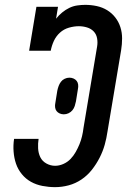

<svg xmlns="http://www.w3.org/2000/svg" viewBox="-20 -763 540 791"><path d="M207 8Q181 8 155 3Q129 -2 107.5 -14Q86 -26 70 -45.5Q54 -65 46 -88.5Q38 -112 36 -138.5Q34 -165 38 -191H139Q136 -172 137 -152Q138 -132 146 -115.5Q154 -99 171 -89.5Q188 -80 207 -80Q224 -80 241 -87.5Q258 -95 270.5 -108Q283 -121 292 -137Q301 -153 307.5 -169Q314 -185 318 -202Q322 -219 324 -236L380 -571Q383 -588 380 -605Q377 -622 366 -633.5Q355 -645 338.5 -650Q322 -655 305 -655Q285 -655 264 -649Q243 -643 227 -628.5Q211 -614 202 -594.5Q193 -575 189 -554H100L130 -735H219L211 -686Q222 -700 236 -711.5Q250 -723 265.5 -730.5Q281 -738 298 -740.5Q315 -743 331 -743Q355 -743 378.5 -738Q402 -733 421.5 -721Q441 -709 455 -691Q469 -673 476 -651Q483 -629 483 -605Q483 -581 479 -556L423 -222Q419 -194 411.5 -167Q404 -140 390.5 -113.5Q377 -87 358.5 -63.5Q340 -40 315.5 -23.5Q291 -7 263 0.5Q235 8 207 8ZM243 -292Q234 -292 226 -295.5Q218 -299 213 -305.5Q208 -312 207 -321Q206 -330 208 -339L216 -389Q218 -399 221.5 -408.5Q225 -418 231 -426Q237 -434 246.5 -438.5Q256 -443 266 -443Q275 -443 283 -439.5Q291 -436 296 -429.5Q301 -423 302 -414Q303 -405 301 -396L293 -346Q291 -336 288 -326.5Q285 -317 278.5 -309Q272 -301 262.5 -296.5Q253 -292 243 -292Z"/></svg>

Font: Iosevka Curly Slab SmBdObl
Style: Regular
Weight: 600
Italic angle: -9°
Monospace: yes
Designer: Belleve Invis
Foundry: Belleve Invis
Version: Version 11.0.0; ttfautohint (v1.8.3)